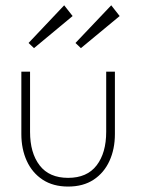

<svg xmlns="http://www.w3.org/2000/svg" viewBox="-20 -674 521 706"><path d="M90.5 -189.5Q90.5 -111.5 125.8 -65.8Q161 -20 230.5 -20Q300 -20 335.2 -65.8Q370.5 -111.5 370.5 -189.5V-410.5H402.5V-181Q402.5 -126 382.5 -82.2Q362.5 -38.5 324.2 -13.2Q286 12 230.5 12Q175.5 12 137 -13.2Q98.5 -38.5 78.5 -82.2Q58.5 -126 58.5 -181V-410.5H90.5ZM105 -497 85 -516 216 -654.5 247 -615ZM277.5 -497 257.5 -516 389 -654.5 420 -615Z"/></svg>

Font: League Spartan Extralight
Style: Regular
Weight: 200
Foundry: The League of Moveable Type
Version: Version 2.300; ttfautohint (v1.8.3)